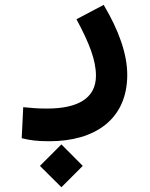

<svg xmlns="http://www.w3.org/2000/svg" viewBox="-20 -351 626 803"><path d="M186.5 239.7C376.5 239.7 512.2 148.4 512.2 -38.1C512.2 -126 476.1 -225.6 413.6 -330.6L299.8 -270.5C353 -171.4 381.3 -100.1 381.3 -34.2C381.3 62.5 301.8 103 176.8 103C132.8 103 114.3 100.6 77.1 97.2L70.8 227.1C106.9 235.8 134.3 239.7 186.5 239.7ZM236.8 432.1 326.2 342.8 236.8 252.9 147 342.8Z"/></svg>

Font: Cascadia Code
Style: Bold
Weight: 700
Monospace: yes
Designer: Aaron Bell
Foundry: Saja Typeworks
Version: Version 2404.023